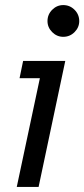

<svg xmlns="http://www.w3.org/2000/svg" viewBox="-20 -736 332 756"><path d="M229 -591Q204 -591 185.5 -609.5Q167 -628 167 -653Q167 -679 185.5 -697.5Q204 -716 229 -716Q255 -716 273.5 -697.5Q292 -679 292 -653Q292 -628 273.5 -609.5Q255 -591 229 -591ZM46 0 137 -428H57L71 -496H237L132 0Z"/></svg>

Font: Atkinson Hyperlegible
Style: Italic
Weight: 400
Italic angle: -12°
Designer: Elliott Scott, Megan Eiswerth, Linus Boman, Theodore Petrosky
Foundry: Braille Institute
Version: Version 1.006; ttfautohint (v1.8.3)